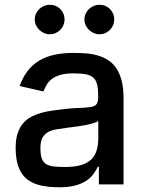

<svg xmlns="http://www.w3.org/2000/svg" viewBox="-20 -775 609 807"><path d="M255 -317.1Q279.5 -320 299.2 -320.8Q318.9 -321.7 334.2 -322.4Q349.4 -323.2 360.6 -324.9Q371.8 -326.7 378.9 -331.1Q386 -335.6 389.4 -343.9Q392.8 -352.3 392.8 -366.5V-369Q392.8 -398.8 388.7 -417.8Q384.6 -436.8 373.2 -447.6Q361.9 -458.5 341.6 -462.5Q321.4 -466.6 289.1 -466.6Q255.7 -466.6 233.8 -460.2Q212 -453.8 198.2 -443.2Q184.3 -432.5 176.3 -418.9Q168.3 -405.2 162.3 -390.6L62.5 -413.4Q76 -450.6 96.4 -477.1Q116.8 -503.6 144.7 -520.2Q172.6 -536.9 208.3 -544.7Q244 -552.6 287.6 -552.6Q313.9 -552.6 339.7 -550.8Q365.4 -549 388.8 -542.4Q412.3 -535.9 432.5 -523.4Q452.8 -511 467.7 -489.9Q482.6 -468.8 490.9 -437.5Q499.3 -406.2 499.3 -362.2V0H395.6V-74.6H391.3Q383.9 -59.3 372.9 -43.9Q361.9 -28.4 343.6 -16Q325.3 -3.6 297.9 4.3Q270.6 12.1 230.1 12.1Q184.7 12.1 150.2 4.3Q115.8 -3.6 92.5 -22.7Q69.2 -41.9 57.5 -73.9Q45.8 -105.8 45.8 -154.1Q45.8 -189.6 54.2 -214.7Q62.5 -239.7 77.1 -256.7Q91.6 -273.8 111.7 -284.3Q131.7 -294.7 154.8 -301Q177.9 -307.2 203.5 -310.7Q229 -314.3 255 -317.1ZM253.2 -73.2Q293 -73.2 319.8 -81Q346.6 -88.8 362.9 -104.2Q379.3 -119.7 386.2 -142.8Q393.1 -165.8 393.1 -196.7V-267Q389.2 -263.1 380.5 -259.9Q371.8 -256.7 359.9 -253.7Q348 -250.7 334.5 -248.4Q321 -246.1 307.7 -244.1Q294.4 -242.2 282.3 -240.6Q270.2 -239 261.7 -237.9Q238.6 -234.7 218.2 -231.5Q197.8 -228.3 182.7 -220.2Q167.6 -212 158.7 -196.4Q149.9 -180.8 149.9 -152.7Q149.9 -126.4 155 -110.6Q160.2 -94.8 172.2 -86.5Q184.3 -78.1 204.2 -75.6Q224.1 -73.2 253.2 -73.2ZM397.7 -755Q411.2 -755 422.6 -750.2Q433.9 -745.4 442.3 -737Q450.6 -728.7 455.4 -717.3Q460.2 -706 460.2 -692.8Q460.2 -680.4 455.4 -669.2Q450.6 -658 442.3 -649.5Q433.9 -641 422.6 -636Q411.2 -631 397.7 -631Q385.3 -631 373.9 -636Q362.6 -641 353.9 -649.5Q345.2 -658 340 -669.2Q334.9 -680.4 334.9 -692.8Q334.9 -706 340 -717.3Q345.2 -728.7 353.9 -737Q362.6 -745.4 373.9 -750.2Q385.3 -755 397.7 -755ZM126.1 -692.8Q126.1 -706 131.2 -717.3Q136.4 -728.7 145.1 -737Q153.8 -745.4 165.1 -750.2Q176.5 -755 188.9 -755Q202.4 -755 213.8 -750.2Q225.1 -745.4 233.5 -737Q241.8 -728.7 246.6 -717.3Q251.4 -706 251.4 -692.8Q251.4 -680.4 246.6 -669.2Q241.8 -658 233.5 -649.5Q225.1 -641 213.8 -636Q202.4 -631 188.9 -631Q176.5 -631 165.1 -636Q153.8 -641 145.1 -649.5Q136.4 -658 131.2 -669.2Q126.1 -680.4 126.1 -692.8Z"/></svg>

Font: Cannonade Med
Style: Regular
Weight: 500
Designer: Rasmus Andersson
Foundry: rsms
Version: Version 3.012;git-f93a4a705